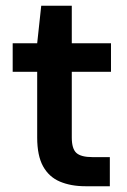

<svg xmlns="http://www.w3.org/2000/svg" viewBox="-20 -646 439 666"><path d="M276 0Q226 0 188 -16Q150 -32 129.5 -69Q109 -106 109 -169V-397H24V-496H109L123 -626H229V-496H365V-397H229V-169Q229 -130 245 -115.5Q261 -101 301 -101H361V0Z"/></svg>

Font: DM Sans 28pt SemiBold
Style: Regular
Weight: 600
Version: Version 4.004;gftools[0.9.30]